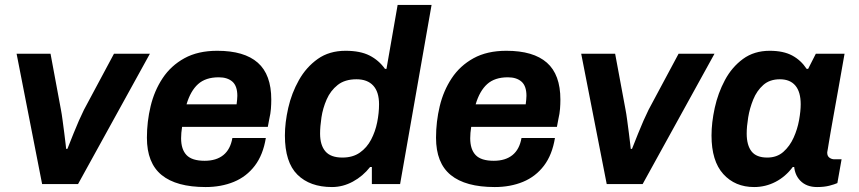

<svg xmlns="http://www.w3.org/2000/svg" viewBox="-20 -743 3466 775"><path d="M150 0 47 -526H184L226 -300Q229 -285 232.5 -258.5Q236 -232 239.5 -205.5Q243 -179 245 -160.5Q247 -142 247 -142H252Q252 -142 259 -159.5Q266 -177 276.5 -203.5Q287 -230 298.5 -256Q310 -282 319 -300L440 -526H585L295 0Z M810 12Q692 12 632.5 -36.5Q573 -85 573 -187Q573 -252 588 -314.5Q603 -377 636.5 -427.5Q670 -478 724.5 -508Q779 -538 857 -538Q966 -538 1020.5 -490Q1075 -442 1075 -341Q1075 -323 1073.5 -303.5Q1072 -284 1067 -263L1061 -231H715Q713 -218 712 -207Q711 -196 711 -185Q711 -140 733 -117Q755 -94 806 -94Q853 -94 881.5 -117Q910 -140 918 -186H1053Q1042 -118 1008.5 -74Q975 -30 924 -9Q873 12 810 12ZM733 -322H935Q936 -331 937 -339.5Q938 -348 938 -356Q938 -396 918 -413.5Q898 -431 863 -431Q810 -431 779.5 -403.5Q749 -376 733 -322Z M1320 12Q1231 12 1180.5 -38Q1130 -88 1130 -196Q1130 -248 1143.5 -307.5Q1157 -367 1186.5 -419.5Q1216 -472 1262.5 -505Q1309 -538 1375 -538Q1434 -538 1471.5 -519Q1509 -500 1534 -465H1540L1585 -723H1722L1595 0H1481V-69H1474Q1445 -32 1404.5 -10Q1364 12 1320 12ZM1362 -107Q1404 -107 1432.5 -127Q1461 -147 1478 -179.5Q1495 -212 1502.5 -249.5Q1510 -287 1510 -322Q1510 -372 1486.5 -397.5Q1463 -423 1419 -423Q1372 -423 1343 -400Q1314 -377 1298.5 -341.5Q1283 -306 1277.5 -269Q1272 -232 1272 -204Q1272 -157 1293.5 -132Q1315 -107 1362 -107Z M1977 12Q1859 12 1799.5 -36.5Q1740 -85 1740 -187Q1740 -252 1755 -314.5Q1770 -377 1803.5 -427.5Q1837 -478 1891.5 -508Q1946 -538 2024 -538Q2133 -538 2187.5 -490Q2242 -442 2242 -341Q2242 -323 2240.5 -303.5Q2239 -284 2234 -263L2228 -231H1882Q1880 -218 1879 -207Q1878 -196 1878 -185Q1878 -140 1900 -117Q1922 -94 1973 -94Q2020 -94 2048.5 -117Q2077 -140 2085 -186H2220Q2209 -118 2175.5 -74Q2142 -30 2091 -9Q2040 12 1977 12ZM1900 -322H2102Q2103 -331 2104 -339.5Q2105 -348 2105 -356Q2105 -396 2085 -413.5Q2065 -431 2030 -431Q1977 -431 1946.5 -403.5Q1916 -376 1900 -322Z M2429 0 2326 -526H2463L2505 -300Q2508 -285 2511.5 -258.5Q2515 -232 2518.5 -205.5Q2522 -179 2524 -160.5Q2526 -142 2526 -142H2531Q2531 -142 2538 -159.5Q2545 -177 2555.5 -203.5Q2566 -230 2577.5 -256Q2589 -282 2598 -300L2719 -526H2864L2574 0Z M3024 12Q2947 12 2899.5 -40.5Q2852 -93 2852 -196Q2852 -248 2865 -307.5Q2878 -367 2906 -419.5Q2934 -472 2979 -505Q3024 -538 3087 -538Q3142 -538 3177.5 -519Q3213 -500 3236 -465H3242L3273 -526H3389Q3375 -445 3364 -384.5Q3353 -324 3345.5 -281.5Q3338 -239 3333 -211Q3328 -183 3325.5 -166.5Q3323 -150 3321.5 -142Q3320 -134 3319.5 -131Q3319 -128 3319 -127Q3319 -113 3328 -106.5Q3337 -100 3348 -100H3377L3360 -4Q3349 1 3328 6.5Q3307 12 3278 12Q3235 12 3210 -14Q3185 -40 3185 -83Q3185 -91 3186.5 -100Q3188 -109 3190 -118L3248 -69H3180Q3151 -30 3110.5 -9Q3070 12 3024 12ZM3077 -107Q3116 -107 3142 -130Q3168 -153 3183.5 -187.5Q3199 -222 3205.5 -258.5Q3212 -295 3212 -322Q3212 -372 3190.5 -397.5Q3169 -423 3128 -423Q3087 -423 3061 -400Q3035 -377 3020.5 -341.5Q3006 -306 3000 -269Q2994 -232 2994 -204Q2994 -157 3013.5 -132Q3033 -107 3077 -107Z"/></svg>

Font: Archivo VF Beta
Style: Italic
Weight: 400
Italic angle: -10°
Designer: Hector Gatti
Foundry: Omnibus-Type
Version: Version 1.002